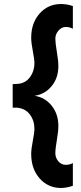

<svg xmlns="http://www.w3.org/2000/svg" viewBox="-20 -734 403 954"><path d="M283 200Q219 200 177 152.5Q135 105 135 31Q135 7 143 -34Q151 -75 151 -94Q151 -135 128.5 -165Q106 -195 65 -199H43V-316Q54 -316 65 -317Q105 -319 128 -349.5Q151 -380 151 -421Q151 -439 143 -480.5Q135 -522 135 -546Q135 -620 177 -667Q219 -714 283 -714Q313 -714 342 -704V-591Q327 -600 306.5 -600Q286 -600 270.5 -582Q255 -564 255 -542Q255 -520 262.5 -476Q270 -432 270 -406Q270 -347 237 -306.5Q204 -266 152 -258Q204 -250 237 -208.5Q270 -167 270 -108Q270 -82 262.5 -38.5Q255 5 255 27.5Q255 50 270 67.5Q285 85 306 85Q327 85 342 76V189Q311 200 283 200Z"/></svg>

Font: Hind Colombo SemiBold
Style: Regular
Weight: 600
Designer: Jyotish Sonowal, Aditi Pimprikar
Foundry: Indian Type Foundry
Version: Version 1.000;PS 1.0;hotconv 1.0.86;makeotf.lib2.5.63406; tt